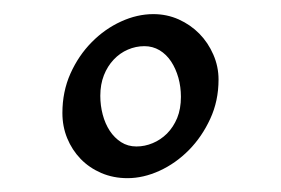

<svg xmlns="http://www.w3.org/2000/svg" viewBox="-20 -623 398 272"><path d="M236.3 -485.8Q236.3 -500 232.7 -512.9Q229 -525.9 222.4 -535.9Q215.8 -545.9 206.1 -551.8Q196.3 -557.6 184.6 -557.6Q172.4 -557.6 161.1 -552.7Q149.9 -547.9 141.1 -538.6Q132.3 -529.3 127.2 -516.4Q122.1 -503.4 122.1 -487.3Q122.1 -473.6 125.5 -460.7Q128.9 -447.8 135.5 -437.7Q142.1 -427.7 151.6 -421.6Q161.1 -415.5 173.3 -415.5Q185.1 -415.5 196.3 -420.2Q207.5 -424.8 216.6 -433.8Q225.6 -442.9 231 -455.8Q236.3 -468.8 236.3 -485.8ZM289.6 -510.3Q289.6 -480 277.8 -454.6Q266.1 -429.2 247.6 -410.4Q229 -391.6 206.1 -381.1Q183.1 -370.6 160.6 -370.6Q140.6 -370.6 123.5 -377.9Q106.4 -385.3 94.2 -397.9Q82 -410.6 75.2 -427.2Q68.4 -443.8 68.4 -462.9Q68.4 -493.2 79.8 -518.8Q91.3 -544.4 109.9 -563.2Q128.4 -582 151.4 -592.5Q174.3 -603 197.3 -603Q216.3 -603 233.2 -595.5Q250 -587.9 262.5 -575.2Q274.9 -562.5 282.2 -545.7Q289.6 -528.8 289.6 -510.3Z"/></svg>

Font: Noto Serif Devanagari
Style: Regular
Weight: 400
Designer: Monotype Design Team
Foundry: Monotype Imaging Inc.
Version: Version 1.01